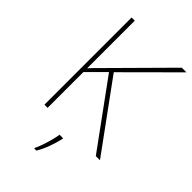

<svg xmlns="http://www.w3.org/2000/svg" viewBox="-277 -803 1112 1112"><g transform="rotate(45 279.0 -246.5)"><path d="M558 0H524L234 -398L129 -293V0H103V-714H129V-324Q140 -337 153 -350Q166 -363 179 -376L514 -714H552L254 -417ZM317 67Q308 106 293.5 146Q279 186 258 221H241V215Q249 200 259 171.5Q269 143 277 112.5Q285 82 288 61H317Z"/></g></svg>

Font: Noto Sans Lao Looped Thin
Style: Regular
Weight: 100
Designer: Mark Frömberg, Ben Mitchell
Foundry: The Fontpad Ltd
Version: Version 1.002; ttfautohint (v1.8.4.7-5d5b)